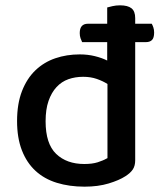

<svg xmlns="http://www.w3.org/2000/svg" viewBox="-20 -686 602 720"><path d="M487 -528V-85Q487 -64 478 -50.5Q469 -37 450 -25Q427 -10 387.5 2Q348 14 297 14Q240 14 193 -0.5Q146 -15 113 -45.5Q80 -76 62 -122.5Q44 -169 44 -232Q44 -297 62.5 -344.5Q81 -392 113 -422.5Q145 -453 187.5 -467.5Q230 -482 279 -482Q309 -482 335.5 -475.5Q362 -469 382 -459V-528H288Q285 -534 282 -542.5Q279 -551 279 -562Q279 -597 310 -597H382V-658Q389 -660 402 -663Q415 -666 430 -666Q459 -666 473 -655Q487 -644 487 -618V-597H549Q552 -592 555 -583.5Q558 -575 558 -564Q558 -544 550 -536Q542 -528 527 -528ZM383 -371Q366 -382 343 -390Q320 -398 292 -398Q262 -398 236.5 -389Q211 -380 192 -359.5Q173 -339 162 -307.5Q151 -276 151 -231Q151 -147 190.5 -109Q230 -71 296 -71Q326 -71 346.5 -77.5Q367 -84 383 -93Z"/></svg>

Font: Baloo Paaji 2 Medium
Style: Regular
Weight: 500
Designer: Shuchita Grover, Noopur Datye and Ek Type
Foundry: Ek Type
Version: Version 1.640;hotconv 1.0.111;makeotfexe 2.5.65597; ttfautoh